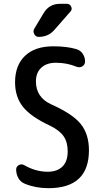

<svg xmlns="http://www.w3.org/2000/svg" viewBox="-20 -985 540 1015"><path d="M245.1 -320.3Q143.6 -367.2 101.6 -419.9Q59.6 -472.7 59.6 -549.8Q59.6 -639.6 112.3 -689.9Q165 -740.2 261.7 -740.2Q333 -740.2 382.8 -725.6Q404.3 -719.7 417 -701.2Q429.7 -682.6 429.7 -660.2Q429.7 -643.6 416 -634.8Q402.3 -626 385.7 -631.8Q334 -653.3 275.4 -653.3Q226.6 -653.3 198.2 -627Q169.9 -600.6 169.9 -554.7Q169.9 -470.7 250 -433.6Q364.3 -382.8 407.2 -329.1Q450.2 -275.4 450.2 -190.4Q450.2 9.8 235.4 9.8Q168 9.8 111.3 -13.7Q88.9 -22.5 77.1 -43.5Q65.4 -64.5 65.4 -88.9Q65.4 -104.5 79.6 -112.3Q93.8 -120.1 107.4 -112.3Q168 -77.1 232.4 -77.1Q282.2 -77.1 310.1 -104.5Q337.9 -131.8 337.9 -184.6Q337.9 -233.4 316.4 -264.6Q294.9 -295.9 245.1 -320.3ZM296.9 -964.8H333Q349.6 -964.8 356.4 -949.7Q363.3 -934.6 351.6 -922.9L267.6 -827.1Q235.4 -790 184.6 -790Q168.9 -790 161.1 -804.7Q153.3 -819.3 161.1 -833L210.9 -916Q240.2 -964.8 296.9 -964.8Z"/></svg>

Font: Rounded Mgen+ 1mn medium
Style: Regular
Weight: 500
Designer: [Source Han Sans]
Ryoko NISHIZUKA  (kana & ideographs); Paul D. Hunt (Latin, Greek & Cyrillic); Wenlong ZHANG  (bopomofo
Version: Version 1.059.20150602